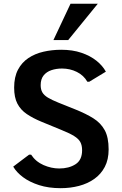

<svg xmlns="http://www.w3.org/2000/svg" viewBox="-20 -984 646 1014"><path d="M300.3 9.8Q236.3 9.8 186.3 -6.3Q136.2 -22.5 101.8 -48.1Q67.4 -73.7 49.8 -104L133.3 -167H144.5Q168.5 -130.4 209.7 -112.3Q251 -94.2 293 -94.2Q343.8 -94.2 378.7 -116.5Q413.6 -138.7 413.6 -190.4Q413.6 -216.3 404.3 -233.6Q395 -251 370.8 -265.9Q346.7 -280.8 301.8 -298.8L197.3 -341.8Q153.8 -359.9 121.6 -381.6Q89.4 -403.3 72 -436.3Q54.7 -469.2 54.7 -521.5Q54.7 -577.6 75 -616Q95.2 -654.3 130.1 -677.5Q165 -700.7 209.7 -710.9Q254.4 -721.2 303.7 -721.2Q363.3 -721.2 409.9 -705.3Q456.5 -689.5 489.3 -663.3Q522 -637.2 539.1 -605.5L451.2 -552.2H441.4Q421.9 -586.4 385.7 -604.2Q349.6 -622.1 307.6 -622.1Q277.3 -622.1 251.7 -613.5Q226.1 -605 210.4 -585.7Q194.8 -566.4 194.8 -534.2Q194.8 -511.7 203.6 -496.3Q212.4 -481 232.9 -468.5Q253.4 -456.1 288.6 -441.9L379.9 -405.3Q434.6 -383.3 473.4 -358.9Q512.2 -334.5 533 -296.6Q553.7 -258.8 553.7 -194.8Q553.7 -141.1 533.4 -102.5Q513.2 -64 478 -39.1Q442.9 -14.2 397.2 -2.2Q351.6 9.8 300.3 9.8ZM262.2 -772.5 352.5 -964.4H496.6L340.3 -772.5Z"/></svg>

Font: Comme SemiBold
Style: Regular
Weight: 600
Version: Version 1.000;gftools[0.9.27]